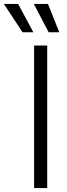

<svg xmlns="http://www.w3.org/2000/svg" viewBox="-94 -960 341 980"><path d="M147 -727.5V0H80.1V-727.5ZM154.3 -795.4 78.6 -939.9H150.9L208.5 -795.4ZM21 -795.4 -74.2 -939.9H-1.5L76.2 -795.4Z"/></svg>

Font: Inter 28pt Light
Style: Regular
Weight: 300
Designer: Rasmus Andersson
Foundry: rsms
Version: Version 4.001;git-66647c0bb